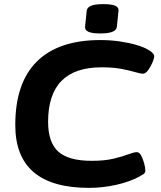

<svg xmlns="http://www.w3.org/2000/svg" viewBox="-20 -902 780 930"><path d="M411 8Q54 8 54 -296Q54 -501 159 -604.5Q264 -708 466 -708Q514 -708 559 -701.5Q604 -695 640 -684.5Q676 -674 696 -662Q727 -645 727 -629Q727 -620 718.5 -599.5Q710 -579 697.5 -562Q685 -545 673 -545Q660 -545 633.5 -553Q607 -561 567 -568.5Q527 -576 472 -576Q213 -576 213 -312Q213 -212 262.5 -167.5Q312 -123 424 -123Q487 -123 530.5 -133.5Q574 -144 601.5 -154.5Q629 -165 643 -165Q655 -165 664 -148Q673 -131 678.5 -110Q684 -89 684 -75Q684 -65 676 -59.5Q668 -54 654 -46Q607 -21 542 -6.5Q477 8 411 8ZM466 -740Q426 -740 408.5 -748Q391 -756 392 -772L400 -850Q402 -866 421 -874Q440 -882 481 -882Q521 -882 538.5 -874Q556 -866 554 -850L546 -772Q543 -740 466 -740Z"/></svg>

Font: Asap Expanded Expanded Regular
Style: Bold Italic
Weight: 700
Width: 7
Italic angle: -6°
Designer: Pablo Cosgaya
Foundry: Omnibus-Type
Version: Version 3.001; ttfautohint (v1.8.4.7-5d5b)